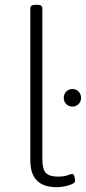

<svg xmlns="http://www.w3.org/2000/svg" viewBox="-20 -772 357 798"><path d="M216 6Q161 6 133.5 -21.5Q106 -49 106 -107V-738Q106 -752 128 -752H134Q156 -752 156 -738V-112Q156 -69 170.5 -53.5Q185 -38 220 -38Q247 -38 260.5 -43.5Q274 -49 281 -49Q287 -49 289.5 -37.5Q292 -26 292 -20Q292 -13 279.5 -7Q267 -1 249 2.5Q231 6 216 6ZM281 -329Q266 -329 255.5 -339.5Q245 -350 245 -365Q245 -381 255.5 -391.5Q266 -402 281 -402Q296 -402 306.5 -391.5Q317 -381 317 -365Q317 -350 306.5 -339.5Q296 -329 281 -329Z"/></svg>

Font: Asap ExtraLight
Style: Regular
Weight: 200
Designer: Pablo Cosgaya
Foundry: Omnibus-Type
Version: Version 3.001; ttfautohint (v1.8.4.7-5d5b)